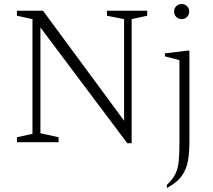

<svg xmlns="http://www.w3.org/2000/svg" viewBox="-20 -714 1071 964"><path d="M65 0V-25L143 -42V-618L65 -635V-660H196L603 -108V-618L517 -635V-660H719V-635L641 -618V5H619L183 -576V-45L274 -25V0ZM892 -618Q876 -618 865 -629Q854 -640 854 -656Q854 -672 865 -683Q876 -694 892 -694Q908 -694 919 -683Q930 -672 930 -656Q930 -640 919 -629Q908 -618 892 -618ZM818 230V214Q848 186 861 158.5Q874 131 877.5 93.5Q881 56 881 0V-412L808 -431V-446L921 -460H931V0Q931 50 924 92Q917 134 893.5 168Q870 202 818 230Z"/></svg>

Font: Spectral SC ExtraLight
Style: Regular
Weight: 275
Designer: Jean-Baptiste Levee
Foundry: Production Type
Version: Version 2.001